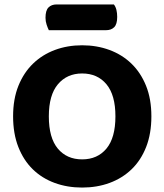

<svg xmlns="http://www.w3.org/2000/svg" viewBox="-20 -828 740 865"><path d="M662 -304Q662 -226 638.5 -166Q615 -106 573 -65.5Q531 -25 474 -4Q417 17 350 17Q283 17 226 -4Q169 -25 127.5 -65.5Q86 -106 62.5 -166Q39 -226 39 -304Q39 -382 63 -441.5Q87 -501 129 -541.5Q171 -582 227.5 -603Q284 -624 350 -624Q416 -624 473 -603Q530 -582 572 -541.5Q614 -501 638 -441.5Q662 -382 662 -304ZM500 -304Q500 -400 459.5 -448.5Q419 -497 350 -497Q282 -497 241 -448.5Q200 -400 200 -304Q200 -207 240.5 -158.5Q281 -110 350 -110Q419 -110 459.5 -158.5Q500 -207 500 -304ZM200 -692Q195 -702 190 -717Q185 -732 185 -748Q185 -781 198.5 -794.5Q212 -808 235 -808H493Q501 -798 504.5 -783.5Q508 -769 508 -752Q508 -719 494.5 -705.5Q481 -692 458 -692Z"/></svg>

Font: Baloo 2
Style: Bold
Weight: 700
Designer: Sarang Kulkarni and Ek Type
Foundry: Ek Type
Version: Version 1.640;hotconv 1.0.111;makeotfexe 2.5.65597; ttfautoh